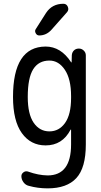

<svg xmlns="http://www.w3.org/2000/svg" viewBox="-20 -780 540 1030"><path d="M226.6 -710Q258.8 -759.8 320.3 -759.8Q336.9 -759.8 343.8 -743.7Q350.6 -727.5 339.8 -714.8L255.9 -620.1Q228.5 -589.8 190.4 -589.8Q177.7 -589.8 171.4 -602.1Q165 -614.3 171.9 -624ZM245.1 -455.1Q187.5 -455.1 158.2 -408.7Q128.9 -362.3 128.9 -259.8Q128.9 -168 160.6 -121.6Q192.4 -75.2 245.1 -75.2Q296.9 -75.2 329.1 -120.6Q361.3 -166 361.3 -254.9V-264.6Q361.3 -355.5 328.1 -405.3Q294.9 -455.1 245.1 -455.1ZM224.6 0Q144.5 0 97.2 -65.9Q49.8 -131.8 49.8 -259.8Q49.8 -529.3 224.6 -530.3Q306.6 -530.3 361.3 -446.3Q361.3 -445.3 363.3 -445.3Q364.3 -445.3 364.3 -446.3L365.2 -483.4Q366.2 -499 376.5 -509.3Q386.7 -519.5 403.3 -519.5Q418 -519.5 429.2 -508.8Q440.4 -498 440.4 -483.4V-4.9Q440.4 120.1 389.6 175.3Q338.9 230.5 235.4 230.5Q182.6 230.5 133.8 216.8Q117.2 212.9 106 197.8Q94.7 182.6 94.7 165Q94.7 152.3 106.4 144Q118.2 135.7 130.9 140.6Q185.5 160.2 235.4 161.1Q361.3 161.1 361.3 -4.9V-84Q361.3 -85 360.4 -85Q358.4 -85 358.4 -84Q314.5 0 224.6 0Z"/></svg>

Font: Rounded-X Mgen+ 1m regular
Style: Regular
Weight: 400
Designer: [Source Han Sans]
Ryoko NISHIZUKA  (kana & ideographs); Paul D. Hunt (Latin, Greek & Cyrillic); Wenlong ZHANG  (bopomofo
Version: Version 1.059.20150602